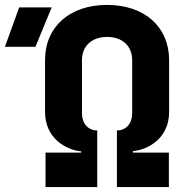

<svg xmlns="http://www.w3.org/2000/svg" viewBox="-135 -760 755 780"><path d="M50 0H260V-230C223 -230 198 -258 198 -300V-516C198 -573 238 -610 300 -610C362 -610 402 -573 402 -516V-300C402 -258 377 -230 340 -230V0H551V-140H405V-146C468 -152 552 -199 552 -305V-516C552 -651 452 -740 300 -740C148 -740 48 -651 48 -516V-305C48 -199 132 -151 195 -145V-140H50ZM-115 -570H9L75 -730H-57Z"/></svg>

Font: JetBrains Mono ExtraBold
Style: Regular
Weight: 800
Monospace: yes
Designer: Philipp Nurullin, Konstantin Bulenkov
Foundry: JetBrains
Version: Version 2.305